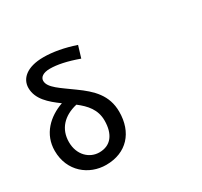

<svg xmlns="http://www.w3.org/2000/svg" viewBox="-166 -1010 1332 1267"><g transform="rotate(-30 500.0 -376.5)"><path d="M304 35C460 35 553 -70 553 -226C553 -353 478 -424 382 -493C295 -557 220 -600 220 -653C220 -679 244 -701 298 -701C353 -701 422 -687 511 -655L538 -744C452 -773 371 -788 299 -788C170 -788 112 -730 112 -661C112 -576 180 -517 253 -464C144 -426 55 -342 55 -215C55 -58 174 35 304 35ZM165 -218C165 -318 228 -384 331 -408C392 -361 440 -308 440 -225C440 -121 393 -59 306 -59C232 -59 165 -119 165 -218Z"/></g></svg>

Font: コーポレート・ロゴ ver3 Medium
Style: Regular
Weight: 500
Designer: [KANA_main] LOGOTYPE.JP [Source Han Sans] Ryoko NISHIZUKA 西塚涼子 (kana, bopomofo & ideographs); Paul D. Hunt (Latin, Greek
Version: Version 12.001;FEAKit 1.0